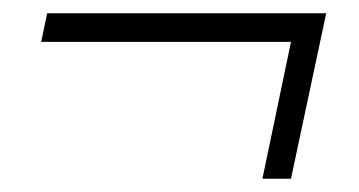

<svg xmlns="http://www.w3.org/2000/svg" viewBox="-20 -335 540 289"><path d="M375 -66H418L471 -315H51L42 -272H418Z"/></svg>

Font: Geist ExtraLight
Style: Italic
Weight: 200
Italic angle: -12°
Designer: Basement.studio, Andrés Briganti, Mateo Zaragoza
Foundry: Basement.studio, Vercel, Andrés Briganti, Guido Ferreyra, Mateo Zaragoza
Version: Version 1.500